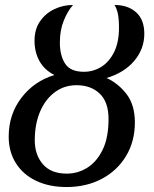

<svg xmlns="http://www.w3.org/2000/svg" viewBox="-20 -745 620 773"><path d="M248 8Q178 8 125.5 -17Q73 -42 44 -88Q15 -134 15 -195Q15 -284 66 -351Q117 -418 199 -443Q159 -463 139 -499Q119 -535 119 -581Q119 -627 141 -659Q163 -691 198.5 -708Q234 -725 274 -725Q252 -700 236.5 -661.5Q221 -623 221 -574Q221 -522 242 -489Q263 -456 318 -456Q356 -456 388 -476Q420 -496 439.5 -535.5Q459 -575 459 -633Q459 -669 454.5 -690Q450 -711 441 -725Q495 -725 528 -695.5Q561 -666 561 -609Q561 -548 520.5 -500Q480 -452 409 -431Q457 -409 490 -365.5Q523 -322 523 -252Q523 -175 487 -116Q451 -57 389 -24.5Q327 8 248 8ZM249 -46Q293 -46 331 -69.5Q369 -93 393 -141.5Q417 -190 417 -266Q417 -334 381.5 -368Q346 -402 288 -402Q239 -402 201 -374Q163 -346 141.5 -296Q120 -246 120 -180Q120 -122 152.5 -84Q185 -46 249 -46Z"/></svg>

Font: NotoSerif-Italic
Style: Regular
Weight: 400
Italic angle: -12°
Designer: Monotype Design Team
Foundry: Monotype Imaging Inc.
Version: Version 2.007; ttfautohint (v1.8) -l 8 -r 50 -G 200 -x 14 -D